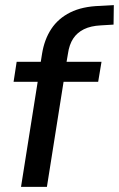

<svg xmlns="http://www.w3.org/2000/svg" viewBox="-20 -729 464 749"><path d="M62 0 127 -410H33L45 -488H151L137 -475L144 -519Q153 -575 180 -616Q207 -657 254 -680.5Q301 -704 370 -706L424 -709L423 -633L373 -630Q334 -628 307.5 -615Q281 -602 265.5 -578.5Q250 -555 245 -519L238 -478L230 -488H376L363 -410H228L163 0Z"/></svg>

Font: Nunito Sans 12pt SemiBold
Style: Italic
Weight: 600
Italic angle: -9°
Designer: Vernon Adams
Foundry: Vernon Adams
Version: Version 3.101;gftools[0.9.27]